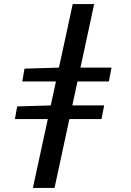

<svg xmlns="http://www.w3.org/2000/svg" viewBox="-20 -726 640 940"><path d="M141 194 336 -706H441L247 194ZM89 -327 100 -390 271 -395H526L513 -327ZM53 -143 64 -205 234 -210H490L477 -143Z"/></svg>

Font: Source Code Pro ExtraLight SemiBold
Style: Italic
Weight: 600
Italic angle: -11°
Monospace: yes
Version: Version 1.016;hotconv 1.0.116;makeotfexe 2.5.65601